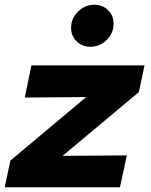

<svg xmlns="http://www.w3.org/2000/svg" viewBox="-20 -793 640 813"><path d="M0 0 24 -113 345 -382 85 -380 113 -516H592L568 -403L245 -133L517 -135L488 0ZM362 -595Q328 -595 304.5 -618Q281 -641 281 -675Q281 -715 310.5 -744Q340 -773 380 -773Q414 -773 437.5 -750Q461 -727 461 -693Q461 -653 432 -624Q403 -595 362 -595Z"/></svg>

Font: Red Hat Mono
Style: Bold Italic
Weight: 700
Italic angle: -12°
Monospace: yes
Designer: Pentagram, MCKL
Foundry: Pentagram, MCKL
Version: Version 1.023; ttfautohint (v1.8.3)